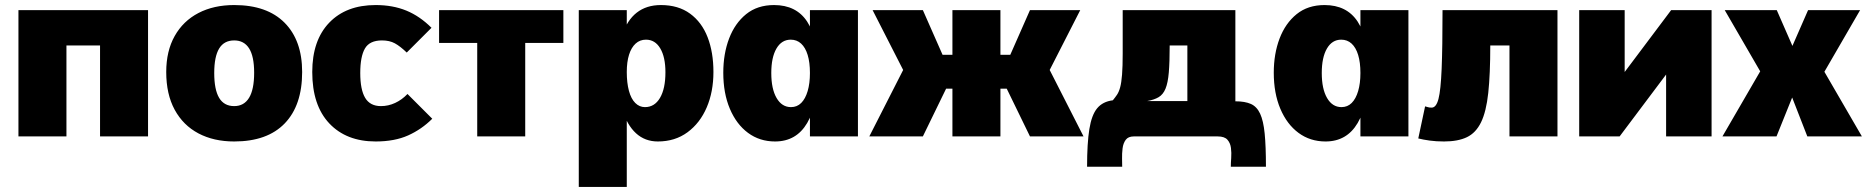

<svg xmlns="http://www.w3.org/2000/svg" viewBox="-20 -540 7391 760"><path d="M53 -500H566V0H376V-360H243V0H53Z M907 20Q826 20 765.5 -12Q705 -44 671.5 -105.5Q638 -167 638 -255Q638 -338 671.5 -397.5Q705 -457 765.5 -488.5Q826 -520 907 -520Q1037 -520 1106.5 -450Q1176 -380 1176 -255Q1176 -123 1107 -51.5Q1038 20 907 20ZM907 -120Q946 -120 966 -153Q986 -186 986 -252Q986 -317 966 -348.5Q946 -380 907 -380Q867 -380 847.5 -348Q828 -316 828 -251Q828 -185 847.5 -152.5Q867 -120 907 -120Z M1691 -70Q1649 -28 1595.5 -4Q1542 20 1467 20Q1351 20 1283.5 -51.5Q1216 -123 1216 -255Q1216 -380 1283 -450Q1350 -520 1467 -520Q1535 -520 1588.5 -498Q1642 -476 1688 -430L1590 -332Q1564 -357 1543 -368.5Q1522 -380 1492 -380Q1443 -380 1424.5 -348Q1406 -316 1406 -251Q1406 -185 1425.5 -152.5Q1445 -120 1488 -120Q1517 -120 1544 -132.5Q1571 -145 1593 -168Z M1869 -370H1718V-500H2210V-370H2059V0H1869Z M2271 -500H2461V200H2271ZM2584 20Q2533 20 2497.5 -12.5Q2462 -45 2443 -107Q2424 -169 2424 -255Q2424 -342 2443 -401Q2462 -460 2500.5 -490Q2539 -520 2596 -520Q2665 -520 2711.5 -486Q2758 -452 2781 -392.5Q2804 -333 2804 -255Q2804 -177 2777.5 -115Q2751 -53 2701.5 -16.5Q2652 20 2584 20ZM2533 -116Q2571 -116 2592.5 -152.5Q2614 -189 2614 -254Q2614 -314 2593.5 -348.5Q2573 -383 2537 -383Q2513 -383 2496 -367.5Q2479 -352 2470 -323.5Q2461 -295 2461 -255Q2461 -212 2469.5 -180.5Q2478 -149 2494.5 -132.5Q2511 -116 2533 -116Z M3048 20Q2987 20 2941 -14Q2895 -48 2869 -109.5Q2843 -171 2843 -252Q2843 -327 2866 -387.5Q2889 -448 2933.5 -484Q2978 -520 3044 -520Q3132 -520 3175 -454.5Q3218 -389 3218 -258Q3218 -126 3175 -53Q3132 20 3048 20ZM3111 -116Q3135 -116 3151.5 -132.5Q3168 -149 3177 -179.5Q3186 -210 3186 -251Q3186 -293 3177 -322.5Q3168 -352 3151 -367.5Q3134 -383 3110 -383Q3074 -383 3053.5 -348Q3033 -313 3033 -251Q3033 -188 3054 -152Q3075 -116 3111 -116ZM3186 0V-500H3376V0Z M4057 0 3965 -189H3801L3799 -323H3979L4057 -500H4256L4135 -263L4269 0ZM3421 0 3555 -263 3434 -500H3633L3711 -323H3891L3889 -189H3725L3633 0ZM3750 0V-500H3940V0Z M4283 120Q4283 27 4292 -29Q4301 -85 4323 -111.5Q4345 -138 4385 -143Q4394 -154 4401.5 -165Q4409 -176 4414 -194.5Q4419 -213 4421.5 -245Q4424 -277 4424 -328V-500H4870V-139Q4908 -139 4931.5 -128.5Q4955 -118 4968 -90Q4981 -62 4986 -11.5Q4991 39 4991 120H4852Q4852 106 4853.5 85.5Q4855 65 4852.5 45.5Q4850 26 4838.5 13Q4827 0 4800 0H4468Q4446 0 4436 13.5Q4426 27 4423.5 47.5Q4421 68 4421.5 88Q4422 108 4422 120ZM4680 -140V-360H4610Q4610 -294 4606.5 -253Q4603 -212 4593.5 -189Q4584 -166 4566.5 -155.5Q4549 -145 4521 -140Z M5227 20Q5166 20 5120 -14Q5074 -48 5048 -109.5Q5022 -171 5022 -252Q5022 -327 5045 -387.5Q5068 -448 5112.5 -484Q5157 -520 5223 -520Q5311 -520 5354 -454.5Q5397 -389 5397 -258Q5397 -126 5354 -53Q5311 20 5227 20ZM5290 -116Q5314 -116 5330.5 -132.5Q5347 -149 5356 -179.5Q5365 -210 5365 -251Q5365 -293 5356 -322.5Q5347 -352 5330 -367.5Q5313 -383 5289 -383Q5253 -383 5232.5 -348Q5212 -313 5212 -251Q5212 -188 5233 -152Q5254 -116 5290 -116ZM5365 0V-500H5555V0Z M5621 -119Q5626 -118 5631.5 -116Q5637 -114 5647 -114Q5665 -114 5674 -148.5Q5683 -183 5686.5 -267.5Q5690 -352 5690 -500H6145V0H5955V-360H5879Q5879 -246 5871 -172Q5863 -98 5842.5 -56Q5822 -14 5786.5 3Q5751 20 5696 20Q5665 20 5639.5 16.5Q5614 13 5594 8Z M6231 -500H6411V-255L6595 -500H6755V0H6575V-245L6391 0H6231Z M6950 -262 6960 -236 6807 -500H7013L7090 -324H7060L7137 -500H7343L7190 -236L7198 -262L7350 0H7134L7074 -154L7012 0H6798Z"/></svg>

Font: Moderustic ExtraBold
Style: Regular
Weight: 800
Designer: Tural Alisoy
Foundry: TAFT Foundry
Version: Version 2.120